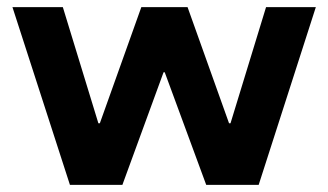

<svg xmlns="http://www.w3.org/2000/svg" viewBox="-20 -520 923 540"><path d="M176.7 0 15 -500H156.7L256.7 -173.3H260.8L377.5 -500H507.5L624.2 -173.3H628.3L728.3 -500H868.3L707.5 0H560L443.3 -316.7H440L324.2 0Z"/></svg>

Font: Funnel Display Light
Style: Bold
Weight: 700
Version: Version 1.000